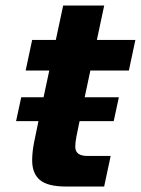

<svg xmlns="http://www.w3.org/2000/svg" viewBox="-20 -682 515 702"><path d="M221.8 0Q154.4 0 126 -23.8Q97.6 -47.6 97.6 -95.6Q97.6 -125.8 104.6 -161.3Q111.6 -196.8 119.6 -234.4L211 -661.8H361L268.8 -228.8Q263.6 -204.8 259.4 -182.8Q255.2 -160.8 255.2 -145.6Q255.2 -128.4 266.3 -120.1Q277.4 -111.8 300.2 -111.8H384.6L360.8 0ZM73.8 -424.2 97.6 -536H475L451.2 -424.2ZM38.8 -239.2 57.6 -326.4H414.6L395.8 -239.2Z"/></svg>

Font: Geist
Style: Italic
Weight: 400
Italic angle: -12°
Designer: Basement.studio, Andrés Briganti, Mateo Zaragoza
Foundry: Basement.studio, Vercel, Andrés Briganti, Guido Ferreyra, Mateo Zaragoza
Version: Version 1.500